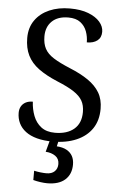

<svg xmlns="http://www.w3.org/2000/svg" viewBox="-63 -768 669 1051"><g transform="rotate(5 272.0 -242.0)"><path d="M247 10Q198 10 160.5 0Q123 -10 98 -29Q73 -48 60.5 -74Q48 -100 48 -131Q48 -151 56.5 -166Q65 -181 81 -189.5Q97 -198 120 -198Q122 -157 136 -120.5Q150 -84 179 -61.5Q208 -39 255 -39Q322 -39 360 -71.5Q398 -104 398 -165Q398 -202 383.5 -227.5Q369 -253 335.5 -275Q302 -297 243 -321Q181 -347 140 -377Q99 -407 79 -447.5Q59 -488 59 -543Q59 -600 87.5 -640.5Q116 -681 165.5 -702.5Q215 -724 278 -724Q338 -724 379.5 -708Q421 -692 443 -666.5Q465 -641 465 -612Q465 -580 443.5 -563.5Q422 -547 386 -547Q386 -578 375.5 -607Q365 -636 340.5 -655Q316 -674 274 -674Q216 -674 184 -643Q152 -612 152 -560Q152 -520 166.5 -492.5Q181 -465 215 -443.5Q249 -422 307 -398Q366 -374 407.5 -345.5Q449 -317 471 -280Q493 -243 493 -191Q493 -127 463 -82.5Q433 -38 377.5 -14Q322 10 247 10ZM237 240Q221 240 199.5 237Q178 234 160 229V178Q178 182 196.5 184Q215 186 228 186Q257 186 273 170.5Q289 155 289 130Q289 101 267.5 86Q246 71 214 69L235 -9H282L272 34Q305 36 326.5 48Q348 60 358.5 79.5Q369 99 369 126Q369 179 335 209.5Q301 240 237 240Z"/></g></svg>

Font: Noto Rashi Hebrew
Style: Regular
Weight: 400
Version: Version 1.006